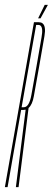

<svg xmlns="http://www.w3.org/2000/svg" viewBox="-54 -766 216 786"><path d="M-34 0 85 -675H105Q114.5 -675 120 -670.5Q135 -659 128 -618.5Q118 -562 106.5 -495Q94.5 -428 84.5 -372Q78.5 -337.5 63 -324L22 0H11L51 -317Q46.5 -316 41.5 -316H32.5L-23 0ZM34.5 -327H43.5Q65.5 -327 74.5 -377.5Q83.5 -428 95.5 -495Q107 -562 116 -613Q123.5 -654 110.5 -662Q107 -664 103 -664H94ZM102 -691 129 -746H142L112 -691Z"/></svg>

Font: Anybody UltraCondensed Thin
Style: Italic
Weight: 100
Width: 1
Italic angle: -10°
Designer: Tyler Finck
Foundry: Etcetera Type Company
Version: Version 1.010; ttfautohint (v1.8.3) -l 8 -r 50 -G 200 -x 14 